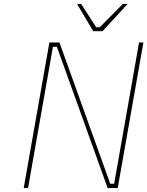

<svg xmlns="http://www.w3.org/2000/svg" viewBox="-20 -952 746 972"><path d="M452 -794 370 -932H391L467 -814H485L602 -932H626L499 -794ZM100 0 230 -737H281L538 -22H558L684 -737H706L576 0H525L268 -715H248L122 0Z"/></svg>

Font: Tomorrow Thin
Style: Italic
Weight: 250
Italic angle: -10°
Designer: Tony de Marco, Monica Rizzolli
Foundry: Just in Type
Version: Version 2.002